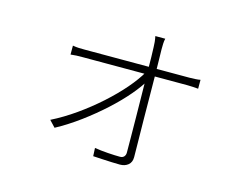

<svg xmlns="http://www.w3.org/2000/svg" viewBox="-92 -746 1183 936"><g transform="rotate(15 500.0 -278.0)"><path d="M634 -603Q631 -590 630.5 -576.5Q630 -563 630 -548Q630 -535 631 -499.5Q632 -464 632.5 -413.5Q633 -363 633.5 -306.5Q634 -250 634.5 -193.5Q635 -137 636 -88.5Q637 -40 637 -6Q637 20 620.5 33.5Q604 47 579 47Q564 47 538 46Q512 45 486.5 43.5Q461 42 443 41L441 0Q472 5 508.5 7.5Q545 10 569 10Q583 10 590 2Q597 -6 597 -18Q597 -49 596.5 -96Q596 -143 595.5 -198Q595 -253 594 -309Q593 -365 592.5 -414.5Q592 -464 591.5 -499.5Q591 -535 590 -548Q590 -560 588.5 -574.5Q587 -589 584 -603ZM208 -454Q225 -451 239 -450.5Q253 -450 269 -450Q276 -450 305.5 -450Q335 -450 379.5 -450Q424 -450 476 -450Q528 -450 581 -450Q634 -450 679.5 -450Q725 -450 756.5 -450Q788 -450 797 -450Q809 -450 826.5 -451Q844 -452 852 -454V-409Q843 -410 826.5 -411Q810 -412 797 -412Q788 -412 756.5 -412Q725 -412 679.5 -412Q634 -412 582 -412Q530 -412 477 -412Q424 -412 379.5 -412Q335 -412 305.5 -412Q276 -412 270 -412Q251 -412 237.5 -411.5Q224 -411 208 -409ZM195 -76Q255 -106 314.5 -148Q374 -190 427.5 -238Q481 -286 521.5 -333Q562 -380 586 -422H607L608 -390Q587 -352 548 -306Q509 -260 457 -212.5Q405 -165 345.5 -121Q286 -77 225 -44Z"/></g></svg>

Font: Noto Sans KR ExtraLight
Style: Regular
Weight: 250
Designer: Ryoko NISHIZUKA  (kana, bopomofo & ideographs); Paul D. Hunt (Latin, Greek & Cyrillic); Sandoll Communications , Soo-you
Foundry: Adobe
Version: Version 2.004-H2;hotconv 1.0.118;makeotfexe 2.5.65603